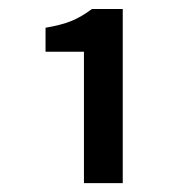

<svg xmlns="http://www.w3.org/2000/svg" viewBox="-20 -795 412 430"><path d="M168 -384.8V-679.2H82V-732.9Q117.2 -738.8 139.9 -748Q162.6 -757.3 186 -774.9H254.9V-384.8Z"/></svg>

Font: Toshiba Sans Medium
Style: Regular
Weight: 500
Designer: Paul D. Hunt
Foundry: Toshiba Corporation
Version: Version 2.020;PS 2.0;hotconv 1.0.86;makeotf.lib2.5.63406